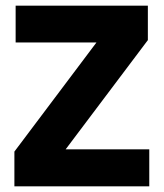

<svg xmlns="http://www.w3.org/2000/svg" viewBox="-20 -659 579 679"><path d="M507.9 -130.8V0H30.9V-122.9L321.1 -508.8H35.3V-639H502.9V-517.1L212.1 -130.8Z"/></svg>

Font: Anek Bangla Medium
Style: Regular
Weight: 500
Designer: Sulekha Rajkumar (Bangla), Yesha Goshar (Latin)
Foundry: Ek Type
Version: Version 1.003